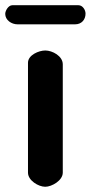

<svg xmlns="http://www.w3.org/2000/svg" viewBox="-40 -713 347 734"><path d="M133 -520C109 -520 67 -503 67 -473V-53C67 -23 107 1 133 1C158 1 200 -23 200 -53V-467C200 -499 160 -520 133 -520ZM-20 -660C-20 -636 4 -620 27 -620H247C272 -620 287 -638 287 -661C287 -675 276 -693 260 -693H7C-8 -693 -20 -672 -20 -660Z"/></svg>

Font: Asimov Print
Style: Regular
Weight: 500
Designer: Google
Version: Version 2.000980: 2014